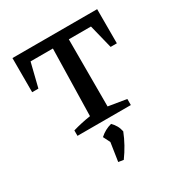

<svg xmlns="http://www.w3.org/2000/svg" viewBox="-177 -654 955 1013"><g transform="rotate(-30 301.0 -147.5)"><path d="M560 -527V-319H522L486 -464H351V-55L461 -37V0H136V-33Q163 -41 190.5 -47Q218 -53 245 -57L254 -464H118L82 -319H44V-527ZM253 227 270 115 249 73Q281 44 321 34Q335 48 344 64Q353 80 357 100Q330 169 284 232Z"/></g></svg>

Font: Piazzolla SC Medium
Style: Regular
Weight: 500
Designer: Juan Pablo del Peral
Foundry: Huerta Tipografica
Version: Version 1.330